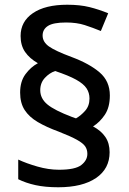

<svg xmlns="http://www.w3.org/2000/svg" viewBox="-20 -785 545 811"><path d="M65 -394Q65 -441 87.5 -471.5Q110 -502 140 -518Q105 -538 86 -565.5Q67 -593 67 -633Q67 -694 119 -729.5Q171 -765 264 -765Q318 -765 358 -755Q398 -745 437 -729L406 -654Q372 -668 338 -679Q304 -690 259 -690Q205 -690 182.5 -675.5Q160 -661 160 -635Q160 -608 186.5 -589Q213 -570 283 -544Q358 -516 401 -479Q444 -442 444 -382Q444 -332 423 -300.5Q402 -269 373 -251Q407 -233 425 -206.5Q443 -180 443 -142Q443 -72 385.5 -33Q328 6 226 6Q171 6 130 -3Q89 -12 57 -28V-111Q91 -95 138 -81.5Q185 -68 229 -68Q298 -68 323.5 -88Q349 -108 349 -135Q349 -153 340 -166.5Q331 -180 305 -194.5Q279 -209 228 -229Q176 -248 139.5 -269.5Q103 -291 84 -320.5Q65 -350 65 -394ZM150 -404Q150 -369 180 -344Q210 -319 284 -291L301 -285Q322 -297 340 -317.5Q358 -338 358 -369Q358 -393 345.5 -412Q333 -431 301.5 -448.5Q270 -466 213 -485Q189 -477 169.5 -456Q150 -435 150 -404Z"/></svg>

Font: Noto Sans Gurmukhi UI Medium
Style: Regular
Weight: 500
Designer: Jelle Bosma - Monotype Design Team
Foundry: Monotype Imaging Inc.
Version: Version 2.004; ttfautohint (v1.8.4.7-5d5b)